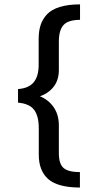

<svg xmlns="http://www.w3.org/2000/svg" viewBox="-20 -740 425 868"><path d="M246.1 -551.8V-423.8Q246.1 -378.4 222.7 -348.1Q199.2 -317.9 160.6 -304.7Q200.2 -288.6 223.1 -254.6Q246.1 -220.7 246.1 -172.9V-47.9Q246.1 2 268.1 20Q290 38.1 341.3 38.1V107.9Q240.7 107.4 198 69.6Q155.3 31.7 155.3 -40.5V-160.6Q155.3 -215.8 134 -243.7Q112.8 -271.5 61.5 -275.9V-337.4Q109.4 -340.8 131.8 -367.4Q154.3 -394 154.8 -444.3V-564Q154.8 -599.1 163.3 -626Q171.9 -652.8 192.1 -674.8Q212.4 -696.8 250.2 -708.5Q288.1 -720.2 341.8 -720.2V-650.4Q287.6 -649.9 266.8 -626.5Q246.1 -603 246.1 -551.8Z"/></svg>

Font: Muli
Style: Regular
Weight: 400
Designer: Vernon Adams
Foundry: newtypography
Version: Version 2; ttfautohint (v1.00rc1.6-4cba) -l 8 -r 50 -G 200 -